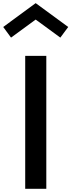

<svg xmlns="http://www.w3.org/2000/svg" viewBox="-36 -1172 444 1192"><path d="M185.5 -1050.5 338.5 -938.5 387.5 -1004.5 185.5 -1152.5 -16 -1004.5 32.5 -938.5ZM251.5 0V-825H120.5V0Z"/></svg>

Font: Spartan SemiBold
Style: Regular
Weight: 600
Designer: Matt Bailey, Mirko Velimirovic
Foundry: Matt Bailey
Version: Version 1.003